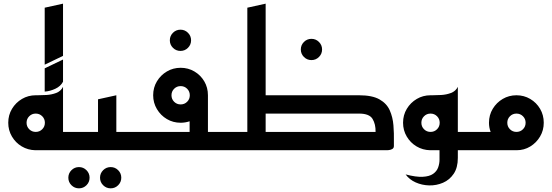

<svg xmlns="http://www.w3.org/2000/svg" viewBox="-20 -820 3013 1048"><path d="M173 0Q132 -1 98.5 -21Q65 -41 45 -75Q25 -109 25 -150Q25 -192 45.5 -226Q66 -260 100 -280Q134 -300 175 -300Q178 -300 185 -300Q205 -300 233 -301.5Q261 -303 286.5 -312.5Q312 -322 324 -346V-100H435V0ZM224 -467V-778L324 -800V-515ZM224 -320V-447L324 -495V-374Q311 -349 282 -335.5Q253 -322 224 -320ZM175 -100Q196 -100 210.5 -114.5Q225 -129 225 -150Q225 -171 210.5 -185.5Q196 -200 175 -200Q154 -200 139.5 -185.5Q125 -171 125 -150Q125 -129 139.5 -114.5Q154 -100 175 -100Z M584 208Q560 208 543 191Q526 174 526 150Q526 126 543 109Q560 92 584 92Q608 92 625 109Q642 126 642 150Q642 174 625 191Q608 208 584 208ZM411 208Q387 208 370 191Q353 174 353 150Q353 126 370 109Q387 92 411 92Q435 92 452 109Q469 126 469 150Q469 174 452 191Q435 208 411 208Z M395 0V-100H515V-278L615 -300V-100H735V0H579Q577 0 576 0Q575 0 575 0Z M965 -542Q941 -542 924 -559Q907 -576 907 -600Q907 -624 924 -641Q941 -658 965 -658Q989 -658 1006 -641Q1023 -624 1023 -600Q1023 -576 1006 -559Q989 -542 965 -542Z M695 0V-100H1015V-158Q991 -150 966 -150Q925 -150 891 -170Q857 -190 836.5 -224.5Q816 -259 816 -300Q816 -342 836.5 -376Q857 -410 891 -430Q925 -450 966 -450Q1007 -450 1041 -430Q1075 -410 1095 -376Q1115 -342 1115 -300V-100H1235V0H1079Q1077 0 1076 0Q1075 0 1075 0ZM966 -250Q987 -250 1001.5 -264.5Q1016 -279 1016 -300Q1016 -321 1001.5 -335.5Q987 -350 966 -350Q945 -350 930.5 -335.5Q916 -321 916 -300Q916 -279 930.5 -264.5Q945 -250 966 -250Z M1680 -492Q1656 -492 1639 -509Q1622 -526 1622 -550Q1622 -574 1639 -591Q1656 -608 1680 -608Q1704 -608 1721 -591Q1738 -574 1738 -550Q1738 -526 1721 -509Q1704 -492 1680 -492Z M1155 0V-100H1330V-778L1430 -800V-300H1940Q2012 -300 2051.5 -277.5Q2091 -255 2107.5 -217.5Q2124 -180 2127.5 -136Q2131 -92 2130 -49Q2130 -42 2130 -35.5Q2130 -29 2130 -23Q2130 -11 2120 -6Q2110 -1 2100 -0.5Q2090 0 2090 0ZM1430 -200V-100H2030Q2031 -142 2013.5 -171Q1996 -200 1940 -200Z M2328 0Q2287 -1 2253.5 -21Q2220 -41 2200 -75Q2180 -109 2180 -150Q2180 -192 2200.5 -226Q2221 -260 2255 -280Q2289 -300 2330 -300Q2333 -300 2340 -300Q2360 -300 2388 -301.5Q2416 -303 2441.5 -312.5Q2467 -322 2479 -346V-100H2575V0H2479V42Q2479 95 2456.5 128.5Q2434 162 2398 177.5Q2362 193 2322.5 192Q2283 191 2248.5 175.5Q2214 160 2194 132Q2251 147 2287.5 145Q2324 143 2344 129Q2364 115 2371.5 94Q2379 73 2379 52V0ZM2330 -100Q2351 -100 2365.5 -114.5Q2380 -129 2380 -150Q2380 -171 2365.5 -185.5Q2351 -200 2330 -200Q2309 -200 2294.5 -185.5Q2280 -171 2280 -150Q2280 -129 2294.5 -114.5Q2309 -100 2330 -100Z M2535 0V-100H2658Q2649 -124 2649 -150Q2649 -192 2669.5 -226Q2690 -260 2724 -280Q2758 -300 2799 -300Q2840 -300 2874 -280Q2908 -260 2928 -226Q2948 -192 2948 -150Q2948 -109 2928 -75Q2908 -41 2874.5 -20.5Q2841 0 2800 0ZM2799 -100Q2820 -100 2834.5 -114.5Q2849 -129 2849 -150Q2849 -171 2834.5 -185.5Q2820 -200 2799 -200Q2778 -200 2763.5 -185.5Q2749 -171 2749 -150Q2749 -129 2763.5 -114.5Q2778 -100 2799 -100Z"/></svg>

Font: Reem Kufi Ink
Style: Regular
Weight: 400
Designer: Khaled Hosny
Version: Version 1.7